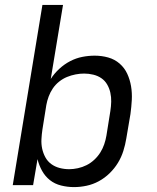

<svg xmlns="http://www.w3.org/2000/svg" viewBox="-20 -755 640 783"><path d="M282 8Q255 8 229 1.5Q203 -5 183.5 -20.5Q164 -36 151.5 -58.5Q139 -81 133 -106L115 0H32L153 -735H237L187 -433Q201 -455 221.5 -474Q242 -493 266 -505.5Q290 -518 315.5 -523Q341 -528 366 -528Q395 -528 421.5 -520.5Q448 -513 468 -495.5Q488 -478 499 -454Q510 -430 514.5 -403Q519 -376 517.5 -347.5Q516 -319 512 -290L495 -190Q491 -165 483 -139.5Q475 -114 461 -91Q447 -68 427 -48.5Q407 -29 383 -16Q359 -3 333 2.5Q307 8 282 8ZM262 -65Q279 -65 297.5 -69Q316 -73 333 -81.5Q350 -90 364.5 -103.5Q379 -117 389 -133Q399 -149 405 -166.5Q411 -184 414 -202L430 -302Q433 -321 433.5 -340Q434 -359 430 -377Q426 -395 417 -410.5Q408 -426 393.5 -436Q379 -446 360.5 -450.5Q342 -455 323 -455Q306 -455 288 -451.5Q270 -448 253 -441Q236 -434 221 -422Q206 -410 195.5 -394.5Q185 -379 178.5 -361.5Q172 -344 169 -327L153 -227Q150 -207 149 -187Q148 -167 152 -148.5Q156 -130 165 -113.5Q174 -97 189 -86Q204 -75 223 -70Q242 -65 262 -65Z"/></svg>

Font: Iosevka SS04 Extended
Style: Italic
Weight: 400
Width: 7
Italic angle: -9°
Monospace: yes
Designer: Belleve Invis
Foundry: Belleve Invis
Version: Version 19.0.0; ttfautohint (v1.8.4)